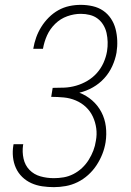

<svg xmlns="http://www.w3.org/2000/svg" viewBox="-20 -763 540 791"><path d="M202 8Q178 8 154 4.5Q130 1 109 -8.5Q88 -18 71.5 -34Q55 -50 45.5 -71Q36 -92 33.5 -116Q31 -140 35 -164Q35 -165 35.5 -166.5Q36 -168 36 -169H76Q76 -168 75.5 -167Q75 -166 75 -165Q71 -137 77 -109.5Q83 -82 101.5 -63Q120 -44 146.5 -36.5Q173 -29 202 -29Q222 -29 242.5 -32.5Q263 -36 282.5 -46Q302 -56 318 -71Q334 -86 345.5 -104.5Q357 -123 364.5 -142.5Q372 -162 375 -183Q380 -209 376.5 -234.5Q373 -260 362.5 -282.5Q352 -305 334 -322Q316 -339 292.5 -349Q269 -359 243 -361.5Q217 -364 191 -364L197 -401Q221 -401 245 -402Q269 -403 293.5 -410Q318 -417 340 -430Q362 -443 379 -462Q396 -481 406.5 -504.5Q417 -528 421 -552Q424 -571 423.5 -590Q423 -609 419 -627Q415 -645 405.5 -660.5Q396 -676 382 -686.5Q368 -697 350 -701.5Q332 -706 313 -706Q285 -706 257 -696Q229 -686 207.5 -665Q186 -644 174 -617.5Q162 -591 157 -562H117Q121 -586 129 -608.5Q137 -631 150 -652Q163 -673 181 -691Q199 -709 220.5 -721Q242 -733 265.5 -738Q289 -743 313 -743Q338 -743 362 -737.5Q386 -732 405 -719Q424 -706 437 -686.5Q450 -667 456 -644Q462 -621 463 -596Q464 -571 460 -546Q455 -518 442.5 -490.5Q430 -463 409.5 -440.5Q389 -418 362.5 -403Q336 -388 307 -381Q336 -370 359.5 -349.5Q383 -329 397.5 -301.5Q412 -274 416 -242Q420 -210 415 -177Q411 -152 401.5 -128Q392 -104 377.5 -82Q363 -60 343 -42Q323 -24 299.5 -12.5Q276 -1 251 3.5Q226 8 202 8Z"/></svg>

Font: Iosevka Curly Slab XLtObl
Style: Regular
Weight: 200
Italic angle: -9°
Monospace: yes
Designer: Belleve Invis
Foundry: Belleve Invis
Version: Version 11.1.0; ttfautohint (v1.8.3)